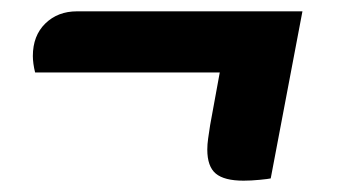

<svg xmlns="http://www.w3.org/2000/svg" viewBox="-20 -315 616 339"><path d="M410 4Q376 4 361 -8.5Q346 -21 346 -51Q346 -60 347.5 -70.5Q349 -81 351 -94L368 -187H42Q40 -195 39 -202.5Q38 -210 38 -216Q38 -252 60 -273.5Q82 -295 116 -295H514L458 0Q454 1 438.5 2.5Q423 4 410 4Z"/></svg>

Font: Sansita Swashed Black
Style: Regular
Weight: 900
Designer: Pablo Cosgaya
Foundry: Omnibus-Type
Version: Version 1.003; ttfautohint (v1.8.3)